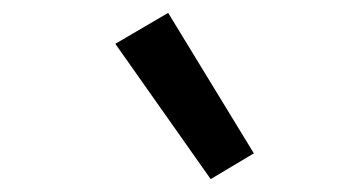

<svg xmlns="http://www.w3.org/2000/svg" viewBox="-20 -821 540 298"><path d="M307 -543 159 -753 241 -801 374 -583Z"/></svg>

Font: Iosevka Curly Slab Medium
Style: Italic
Weight: 500
Italic angle: -9°
Monospace: yes
Designer: Belleve Invis
Foundry: Belleve Invis
Version: Version 22.1.2; ttfautohint (v1.8.4)